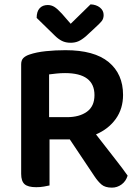

<svg xmlns="http://www.w3.org/2000/svg" viewBox="-20 -851 639 880"><path d="M207 -1Q198 1 181.5 4Q165 7 146 7Q108 7 92.5 -7Q77 -21 77 -54V-556Q77 -575 87 -585Q97 -595 115 -601Q147 -612 190.5 -616.5Q234 -621 280 -621Q412 -621 478 -566.5Q544 -512 544 -416Q544 -353 511 -306.5Q478 -260 420 -235Q464 -178 504.5 -126.5Q545 -75 565 -46Q557 -20 537 -5.5Q517 9 493 9Q462 9 445.5 -5Q429 -19 413 -43L300 -212H207ZM287 -314Q344 -314 378.5 -339Q413 -364 413 -415Q413 -516 278 -516Q258 -516 239.5 -514Q221 -512 205 -510V-314ZM395 -831Q421 -830 438 -816.5Q455 -803 455 -782Q455 -765 445.5 -753.5Q436 -742 417 -725L374 -685Q354 -668 338.5 -661.5Q323 -655 304 -655Q281 -655 264 -663.5Q247 -672 231 -688L148 -769Q148 -798 161.5 -813Q175 -828 199 -828Q215 -828 229 -819.5Q243 -811 264 -788L304 -742Z"/></svg>

Font: Baloo Tammudu 2 SemiBold
Style: Regular
Weight: 600
Designer: Maithili Shingre, Omkar Shende and Ek Type
Foundry: Ek Type
Version: Version 1.640;hotconv 1.0.111;makeotfexe 2.5.65597; ttfautoh